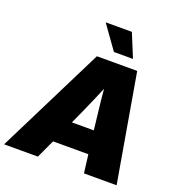

<svg xmlns="http://www.w3.org/2000/svg" viewBox="-202 -1084 1136 1220"><g transform="rotate(20 366.5 -474.5)"><path d="M-38.1 0 324.7 -727.5H597.2L722.7 0H502L466.8 -282.2Q455.6 -374 446 -465.6Q436.5 -557.1 429.2 -654.3H481.4Q442.4 -557.1 402.8 -465.6Q363.3 -374 320.8 -282.2L190.4 0ZM163.1 -124 188.5 -278.3H588.9L563.5 -124ZM417 -790 303.2 -949.2H480.5L545.9 -790Z"/></g></svg>

Font: Inter 28pt Black
Style: Italic
Weight: 900
Italic angle: -9.3988°
Designer: Rasmus Andersson
Foundry: rsms
Version: Version 4.001;git-66647c0bb